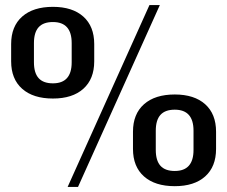

<svg xmlns="http://www.w3.org/2000/svg" viewBox="-20 -729 898 758"><path d="M189 -340Q111 -340 67.5 -378.5Q24 -417 24 -487V-555Q24 -625 67.5 -663.5Q111 -702 189 -702Q266 -702 309 -663.5Q352 -625 352 -555V-487Q352 -417 309 -378.5Q266 -340 189 -340ZM189 -400Q263 -400 263 -483V-559Q263 -642 189 -642Q151 -642 132.5 -621.5Q114 -601 114 -559V-483Q114 -441 132.5 -420.5Q151 -400 189 -400ZM570 -709H611L288 9H247ZM670 6Q592 6 548.5 -32.5Q505 -71 505 -141V-209Q505 -279 548.5 -317.5Q592 -356 670 -356Q747 -356 790 -317.5Q833 -279 833 -209V-141Q833 -71 790 -32.5Q747 6 670 6ZM670 -54Q744 -54 744 -137V-213Q744 -296 670 -296Q632 -296 613.5 -275.5Q595 -255 595 -213V-137Q595 -95 613.5 -74.5Q632 -54 670 -54Z"/></svg>

Font: Pathway Extreme 72pt SemiBold
Style: Regular
Weight: 600
Designer: Eduardo Rodriguez Tunni
Foundry: Eduardo Rodriguez Tunni
Version: Version 1.001;gftools[0.9.26]